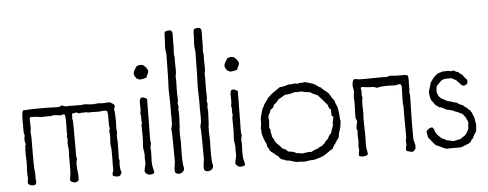

<svg xmlns="http://www.w3.org/2000/svg" viewBox="-51 -916 2677 1054"><g transform="rotate(-5 1287.5 -389.5)"><path d="M533 -17C540 -10 558 -8 568 -10C575 -14 580 -21 582 -31C575 -47 574 -73 577 -94C578 -102 572 -103 574 -111C574 -140 576 -166 576 -192C575 -212 572 -233 577 -253C573 -272 576 -292 576 -313C576 -337 575 -359 572 -376C571 -387 578 -390 577 -400C570 -408 561 -415 549 -419C536 -419 524 -417 511 -417C504 -417 496 -419 489 -419C479 -419 470 -416 460 -416C445 -416 429 -418 413 -420C381 -414 343 -421 311 -417C302 -418 296 -422 289 -425C283 -421 275 -420 268 -417C205 -419 140 -421 73 -416C65 -400 66 -379 66 -359C67 -337 65 -315 66 -294C67 -288 70 -284 70 -277C65 -260 66 -242 73 -230C68 -225 69 -220 68 -214C65 -188 67 -159 68 -138C69 -106 63 -73 68 -44C67 -34 64 -27 65 -15C70 -2 98 4 109 -7C112 -19 111 -28 109 -39C111 -52 108 -70 109 -80C109 -82 107 -82 107 -85C104 -152 107 -207 106 -269C106 -276 104 -285 104 -293C104 -300 107 -307 107 -315C107 -325 106 -336 106 -346C106 -355 103 -366 109 -375C117 -379 127 -373 137 -375C144 -374 154 -374 163 -371C184 -370 204 -374 221 -371C236 -377 258 -374 274 -371C284 -370 287 -376 297 -375C305 -364 302 -340 303 -330C304 -306 300 -283 303 -264C302 -259 300 -256 300 -250C306 -238 301 -225 301 -212C301 -202 304 -193 304 -184V-159C305 -155 303 -152 303 -149C303 -122 304 -95 303 -69C303 -59 302 -49 301 -39C300 -29 297 -21 297 -10C306 3 335 10 344 -9C349 -46 332 -90 345 -126C340 -142 342 -158 342 -176V-185C343 -189 342 -194 342 -198C341 -241 343 -288 341 -334C341 -340 338 -343 338 -349C341 -356 337 -370 341 -376C350 -375 355 -378 361 -379C370 -380 371 -373 380 -373C391 -377 402 -373 415 -376C421 -377 423 -372 431 -373C448 -375 470 -372 490 -373C506 -374 522 -379 533 -371C541 -342 531 -302 539 -275C539 -269 533 -267 535 -260C538 -242 537 -226 536 -211C536 -204 534 -197 535 -190C535 -183 537 -175 538 -168C540 -126 537 -86 538 -44C535 -34 530 -28 533 -17Z M709 -22C714 -13 721 -6 733 -4C746 -4 764 -5 761 -19C759 -28 755 -41 753 -55C750 -86 757 -125 752 -153C755 -158 754 -167 757 -173C752 -197 755 -220 755 -244L757 -419C748 -425 735 -434 722 -427C711 -413 718 -381 716 -358L713 -340C720 -325 712 -305 718 -290C716 -286 715 -282 714 -277C714 -247 716 -213 714 -186C713 -174 712 -164 712 -153C713 -140 717 -127 717 -115C717 -108 716 -100 716 -93C716 -85 718 -77 717 -69C716 -53 708 -38 709 -22ZM764 -537C767 -551 781 -565 775 -578C769 -589 759 -603 748 -607C740 -610 725 -608 718 -605C712 -600 708 -592 704 -586C701 -578 695 -573 696 -561C698 -550 704 -544 709 -536C716 -535 718 -530 725 -529C740 -529 752 -532 764 -537Z M886 -778C885 -772 883 -766 883 -760C882 -752 883 -744 883 -741C882 -718 879 -695 881 -677C882 -669 884 -660 884 -651C884 -632 883 -613 883 -593C883 -562 882 -529 881 -500C879 -472 879 -436 881 -402C882 -381 881 -360 881 -338C880 -335 880 -332 881 -330C882 -315 882 -288 881 -270C880 -261 877 -252 875 -243C875 -236 877 -228 877 -221C879 -173 878 -116 879 -59C876 -51 877 -38 874 -30C874 -19 872 -5 879 0C897 13 928 1 926 -26C926 -28 924 -28 924 -30C915 -90 924 -147 920 -196C919 -205 919 -213 920 -223C920 -232 919 -242 922 -251C922 -275 925 -299 925 -322C925 -329 923 -336 923 -342C923 -350 924 -356 926 -363C925 -369 922 -374 922 -380C924 -387 925 -395 925 -404C921 -445 927 -489 924 -533C926 -537 926 -541 927 -544C930 -572 925 -606 928 -633C923 -650 926 -668 927 -688V-721C927 -739 929 -759 927 -770C926 -775 923 -778 920 -782C908 -786 894 -782 886 -778Z M1046 -778C1045 -772 1043 -766 1043 -760C1042 -752 1043 -744 1043 -741C1042 -718 1039 -695 1041 -677C1042 -669 1044 -660 1044 -651C1044 -632 1043 -613 1043 -593C1043 -562 1042 -529 1041 -500C1039 -472 1039 -436 1041 -402C1042 -381 1041 -360 1041 -338C1040 -335 1040 -332 1041 -330C1042 -315 1042 -288 1041 -270C1040 -261 1037 -252 1035 -243C1035 -236 1037 -228 1037 -221C1039 -173 1038 -116 1039 -59C1036 -51 1037 -38 1034 -30C1034 -19 1032 -5 1039 0C1057 13 1088 1 1086 -26C1086 -28 1084 -28 1084 -30C1075 -90 1084 -147 1080 -196C1079 -205 1079 -213 1080 -223C1080 -232 1079 -242 1082 -251C1082 -275 1085 -299 1085 -322C1085 -329 1083 -336 1083 -342C1083 -350 1084 -356 1086 -363C1085 -369 1082 -374 1082 -380C1084 -387 1085 -395 1085 -404C1081 -445 1087 -489 1084 -533C1086 -537 1086 -541 1087 -544C1090 -572 1085 -606 1088 -633C1083 -650 1086 -668 1087 -688V-721C1087 -739 1089 -759 1087 -770C1086 -775 1083 -778 1080 -782C1068 -786 1054 -782 1046 -778Z M1209 -22C1214 -13 1221 -6 1233 -4C1246 -4 1264 -5 1261 -19C1259 -28 1255 -41 1253 -55C1250 -86 1257 -125 1252 -153C1255 -158 1254 -167 1257 -173C1252 -197 1255 -220 1255 -244L1257 -419C1248 -425 1235 -434 1222 -427C1211 -413 1218 -381 1216 -358L1213 -340C1220 -325 1212 -305 1218 -290C1216 -286 1215 -282 1214 -277C1214 -247 1216 -213 1214 -186C1213 -174 1212 -164 1212 -153C1213 -140 1217 -127 1217 -115C1217 -108 1216 -100 1216 -93C1216 -85 1218 -77 1217 -69C1216 -53 1208 -38 1209 -22ZM1264 -537C1267 -551 1281 -565 1275 -578C1269 -589 1259 -603 1248 -607C1240 -610 1225 -608 1218 -605C1212 -600 1208 -592 1204 -586C1201 -578 1195 -573 1196 -561C1198 -550 1204 -544 1209 -536C1216 -535 1218 -530 1225 -529C1240 -529 1252 -532 1264 -537Z M1803 -209C1802 -231 1800 -251 1797 -271C1795 -291 1783 -303 1780 -323C1771 -331 1765 -342 1759 -354C1755 -354 1756 -358 1755 -360C1743 -375 1724 -383 1714 -398C1698 -403 1689 -415 1674 -422C1658 -427 1643 -433 1625 -436C1617 -433 1609 -433 1598 -434C1592 -435 1593 -429 1586 -430C1571 -438 1554 -427 1539 -431C1522 -427 1509 -420 1488 -420L1452 -395C1439 -387 1430 -376 1419 -367C1413 -358 1407 -348 1401 -341C1397 -336 1392 -331 1392 -323C1378 -310 1378 -283 1370 -264C1368 -245 1370 -221 1365 -204C1367 -196 1367 -185 1367 -174C1373 -154 1379 -133 1389 -116C1391 -112 1389 -104 1392 -100C1396 -93 1401 -87 1403 -78C1412 -69 1424 -62 1433 -53C1438 -49 1443 -45 1449 -42C1449 -33 1458 -32 1461 -26C1472 -23 1482 -20 1491 -15C1510 -17 1526 -5 1545 -3C1552 -2 1560 -3 1567 -3C1574 -2 1581 -1 1587 -1C1605 -2 1621 -8 1639 -6C1661 -11 1682 -17 1699 -26C1716 -36 1730 -49 1748 -58L1756 -74C1757 -81 1765 -80 1766 -88C1772 -98 1779 -107 1786 -116L1791 -144C1794 -153 1798 -161 1800 -171L1805 -207C1805 -208 1805 -209 1803 -209ZM1758 -241C1758 -236 1764 -237 1766 -233C1767 -233 1767 -232 1767 -231C1765 -216 1759 -205 1761 -187C1757 -172 1750 -160 1747 -144C1738 -138 1732 -128 1728 -116C1719 -108 1710 -100 1704 -89C1698 -87 1695 -83 1691 -78C1682 -77 1675 -73 1669 -67C1655 -63 1642 -58 1630 -51C1611 -53 1598 -49 1583 -47C1569 -46 1562 -53 1548 -51C1538 -60 1522 -62 1505 -64C1500 -67 1495 -71 1491 -77C1483 -78 1479 -82 1472 -85C1463 -99 1448 -109 1438 -122C1434 -133 1429 -142 1423 -151C1422 -165 1415 -174 1417 -192C1416 -198 1411 -199 1411 -206C1412 -223 1417 -244 1411 -260C1413 -264 1413 -268 1414 -272C1417 -281 1426 -286 1425 -299C1431 -303 1437 -307 1442 -312C1443 -317 1447 -320 1447 -326C1458 -333 1468 -343 1475 -354C1489 -361 1501 -368 1513 -376C1534 -376 1551 -380 1567 -386C1580 -383 1592 -387 1608 -386C1620 -381 1636 -379 1652 -378C1660 -371 1685 -359 1690 -359C1709 -340 1725 -319 1743 -299C1744 -286 1750 -279 1758 -272C1756 -260 1758 -254 1758 -241Z M2182 -3C2191 -5 2195 -12 2201 -18C2202 -25 2202 -32 2202 -40C2198 -49 2198 -61 2194 -70C2193 -149 2195 -231 2197 -313C2199 -321 2193 -321 2194 -329C2197 -343 2196 -360 2196 -378C2196 -395 2199 -413 2193 -423C2179 -430 2160 -426 2142 -427C2127 -427 2111 -429 2098 -430L2078 -425C2029 -427 1975 -423 1923 -425C1914 -427 1906 -430 1896 -427C1887 -416 1887 -399 1888 -384C1889 -377 1891 -372 1892 -367C1892 -354 1889 -342 1888 -329C1888 -321 1890 -313 1890 -305C1890 -276 1887 -245 1888 -215C1890 -208 1894 -203 1895 -195C1892 -183 1890 -171 1888 -159C1888 -150 1894 -148 1893 -140C1889 -121 1893 -102 1893 -85C1893 -76 1890 -68 1890 -59C1890 -51 1893 -44 1892 -36C1891 -26 1886 -16 1890 -6C1901 2 1928 -1 1937 -9C1939 -23 1935 -31 1933 -42C1930 -63 1933 -84 1933 -105C1933 -140 1931 -175 1931 -209C1931 -220 1933 -230 1933 -241C1932 -270 1929 -298 1936 -324C1931 -332 1932 -347 1934 -357C1934 -365 1927 -375 1934 -381C1943 -382 1954 -379 1966 -378L2002 -376C2009 -375 2014 -371 2022 -370C2043 -379 2104 -376 2112 -375C2129 -373 2136 -382 2150 -378C2157 -371 2156 -360 2155 -348C2156 -314 2150 -283 2156 -253C2154 -195 2156 -139 2156 -86L2152 -67C2153 -61 2153 -52 2153 -44C2152 -34 2146 -22 2150 -12C2159 -7 2171 -5 2182 -3ZM2112 -362C2113 -361 2112 -359 2114 -359C2113 -360 2114 -362 2112 -362Z M2270 -110C2269 -96 2274 -88 2275 -75C2288 -60 2300 -42 2314 -28C2334 -22 2349 -10 2369 -4C2394 -4 2423 -5 2448 -4C2466 -8 2479 -17 2495 -21C2497 -25 2500 -27 2505 -28C2507 -32 2510 -35 2511 -40C2514 -44 2519 -45 2521 -50C2526 -63 2533 -74 2541 -85C2542 -99 2544 -108 2544 -121C2547 -121 2544 -123 2544 -126C2541 -137 2539 -148 2538 -162C2533 -170 2529 -179 2527 -190C2523 -192 2521 -195 2521 -200C2514 -205 2507 -210 2502 -217C2494 -222 2486 -227 2481 -234C2468 -237 2458 -243 2450 -250C2432 -253 2420 -261 2401 -263C2388 -269 2376 -277 2363 -283C2361 -288 2356 -290 2353 -294L2344 -315C2343 -328 2345 -339 2347 -349C2351 -357 2358 -362 2364 -368C2371 -375 2375 -381 2385 -384C2397 -388 2412 -387 2431 -387C2440 -384 2446 -377 2456 -375C2460 -367 2468 -362 2473 -356C2478 -349 2484 -343 2494 -340C2506 -342 2517 -346 2517 -360C2519 -373 2511 -376 2506 -382C2500 -388 2497 -395 2492 -401C2484 -405 2477 -410 2472 -417C2460 -418 2455 -425 2446 -428C2439 -429 2437 -425 2431 -425C2419 -432 2404 -427 2387 -428L2358 -419C2350 -412 2341 -406 2334 -398C2328 -391 2322 -381 2316 -373C2312 -358 2308 -344 2303 -330C2304 -325 2302 -323 2301 -319C2304 -308 2304 -301 2305 -289C2309 -287 2307 -282 2309 -278C2312 -273 2317 -269 2320 -264C2322 -262 2323 -259 2325 -256C2327 -254 2330 -252 2330 -248C2338 -245 2344 -239 2350 -234C2368 -233 2377 -224 2390 -217C2402 -217 2409 -211 2421 -211C2429 -205 2440 -202 2450 -198C2460 -194 2469 -189 2478 -184C2480 -174 2489 -172 2492 -163C2494 -155 2500 -148 2502 -138C2503 -128 2499 -117 2500 -105C2494 -90 2487 -76 2476 -66C2467 -62 2461 -56 2453 -51C2439 -48 2427 -44 2412 -42C2401 -45 2388 -48 2375 -50C2368 -55 2360 -60 2350 -62C2340 -73 2328 -81 2320 -94C2314 -104 2314 -117 2305 -126C2289 -130 2279 -117 2270 -110Z"/></g></svg>

Font: FuturaRener
Style: Light
Weight: 300
Designer: BSozoo
Foundry: BSozoo
Version: Version 1.0